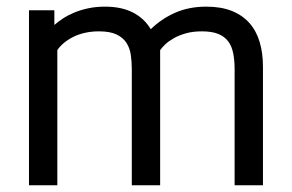

<svg xmlns="http://www.w3.org/2000/svg" viewBox="-20 -549 865 569"><path d="M141.1 -518.6V-475.1Q151.9 -484.4 166.5 -494.1Q181.2 -503.9 200 -511.7Q218.8 -519.5 241.5 -524.4Q264.2 -529.3 291.5 -529.3Q339.8 -529.3 373.8 -512Q407.7 -494.6 426.8 -462.4Q457.5 -492.7 498.5 -511Q539.6 -529.3 591.3 -529.3Q635.3 -529.3 667 -516.6Q698.7 -503.9 719.2 -480.7Q739.7 -457.5 749.5 -424.6Q759.3 -391.6 759.3 -351.1V0H675.3V-343.3Q675.3 -370.1 671.1 -391.1Q667 -412.1 656.2 -426.5Q645.5 -440.9 626.7 -448.5Q607.9 -456.1 578.1 -456.1Q551.3 -456.1 530.8 -450.2Q510.3 -444.3 495.1 -435.8Q480 -427.2 470 -417.7Q460 -408.2 454.6 -400.4V0H370.6V-343.3Q370.6 -365.7 367.7 -386.2Q364.7 -406.7 354.5 -422.4Q344.2 -438 325 -447Q305.7 -456.1 273.4 -456.1Q251 -456.1 231.7 -451.7Q212.4 -447.3 196.8 -439.5Q181.2 -431.6 169.2 -421.6Q157.2 -411.6 149.9 -400.4V0H65.9V-518.6Z"/></svg>

Font: Arian AMU
Style: Regular
Weight: 400
Designer: Ruben Hakobyan (Tarumian)
Foundry: Ruben Hakobyan (Tarumian)
Version: Version 4.003